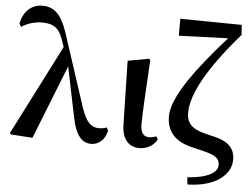

<svg xmlns="http://www.w3.org/2000/svg" viewBox="-63 -882 1535 1175"><g transform="rotate(5 704.5 -294.5)"><path d="M520.5 15.6Q478.5 15.6 453.1 -14.6Q419.9 -50.8 402.3 -140.6L339.8 -444.3L160.2 9.8L26.4 1L20.5 -7.8L301.8 -559.6L285.2 -608.4Q266.6 -660.2 236.3 -679.7Q209 -698.2 158.2 -698.2Q90.8 -698.2 31.2 -660.2L20.5 -679.7Q31.2 -737.3 66.4 -769Q101.6 -800.8 152.3 -800.8Q206.1 -800.8 241.7 -765.6Q277.3 -730.5 303.7 -652.3L450.2 -204.1Q472.7 -136.7 499 -109.4Q523.4 -84 559.6 -84Q586.9 -84 608.4 -92.8L617.2 -74.2Q608.4 -32.2 582 -8.3Q555.7 15.6 520.5 15.6Z M817.4 15.6Q766.6 15.6 738.3 -18.6Q709 -53.7 708 -121.1L699.2 -510.7L829.1 -534.2L836.9 -527.3Q817.4 -204.1 817.4 -128.9Q818.4 -55.7 870.1 -55.7Q891.6 -55.7 914.1 -65.4L924.8 -46.9Q912.1 -21.5 885.7 -3.9Q854.5 15.6 817.4 15.6Z M1129.9 211.9 1125 168Q1216.8 162.1 1265.6 135.7Q1309.6 112.3 1309.6 78.1Q1309.6 48.8 1292 33.2Q1272.5 15.6 1222.7 2.9L1130.9 -19.5Q980.5 -57.6 980.5 -195.3Q980.5 -280.3 1078.1 -424.8Q1151.4 -534.2 1299.8 -701.2L998 -690.4V-794.9L1376 -790L1379.9 -728.5Q1095.7 -401.4 1095.7 -225.6Q1095.7 -178.7 1121.6 -151.4Q1147.5 -124 1208 -108.4L1276.4 -91.8Q1395.5 -62.5 1395.5 35.2Q1395.5 107.4 1329.1 156.2Q1255.9 209 1129.9 211.9Z"/></g></svg>

Font: Bpmf GenRyu Min B
Style: B
Weight: 700
Foundry: But Ko
Version: Version 1.320